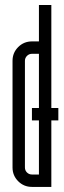

<svg xmlns="http://www.w3.org/2000/svg" viewBox="-20 -734 251 754"><path d="M132.9 -522.7Q132.9 -522.7 105.4 -522.7Q94.1 -522.7 86 -514.6Q77.9 -506.5 77.9 -495.2V-76.2Q77.9 -64.6 86 -56.6Q94.1 -48.7 105.4 -48.7H132.9ZM181.6 -714.3V0Q181.6 0 105.4 0Q73.7 0 51.4 -22.3Q29.2 -44.6 29.2 -76.2V-495.2Q29.2 -526.9 51.4 -549.1Q73.7 -571.4 105.4 -571.4H132.9V-714.3ZM105.4 -309.9H209.1V-261.1H105.4Z"/></svg>

Font: Marapfhont
Style: Book
Weight: 400
Version: Version 0.15